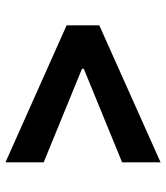

<svg xmlns="http://www.w3.org/2000/svg" viewBox="27 -638 601 695"><g transform="rotate(90 327.5 -290.5)"><path d="M71.7 -231.1V-349.4L567.6 -571.2V-432L224.5 -291.5L229 -298.9V-281.6L224.5 -288.6L567.6 -148.1V-9.8Z"/></g></svg>

Font: Inter Khmer Looped
Style: Regular
Weight: 400
Designer: Rasmus Andersson, Sovichet Tep
Foundry: Anagata Design
Version: Version 1.000